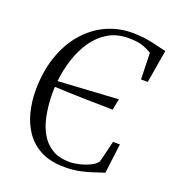

<svg xmlns="http://www.w3.org/2000/svg" viewBox="-137 -859 890 975"><g transform="rotate(20 308.0 -371.5)"><path d="M321 8Q244 8 191.8 -19.2Q139.5 -46.5 108.5 -92Q77.5 -137.5 63.8 -193.5Q50 -249.5 50 -306.5Q50 -410 78.2 -492.2Q106.5 -574.5 156.5 -632.2Q206.5 -690 272 -720.5Q337.5 -751 412 -751Q445.5 -751 473.5 -747.5Q501.5 -744 525 -738.8Q548.5 -733.5 567.2 -728.5Q586 -723.5 600.5 -721L570.5 -543H534L530 -686Q513.5 -696.5 485 -707.8Q456.5 -719 402.5 -719Q341.5 -719 295 -691.8Q248.5 -664.5 216 -617.5Q183.5 -570.5 164.2 -511.8Q145 -453 138.5 -390.5L463 -410L451 -349.5Q426 -350.5 387.8 -351Q349.5 -351.5 305.2 -352.5Q261 -353.5 216.8 -355Q172.5 -356.5 136 -358.5Q135.5 -347.5 135 -336.2Q134.5 -325 135 -313.5Q136 -257.5 146 -205.5Q156 -153.5 178.8 -113Q201.5 -72.5 239.8 -48.8Q278 -25 336 -25Q358.5 -25 388 -32Q417.5 -39 443.5 -51.5Q469.5 -64 480 -80.5Q484 -93.5 487.5 -108.2Q491 -123 494.8 -138.2Q498.5 -153.5 502 -168.2Q505.5 -183 509 -196.5H546L526 -36Q506 -30.5 476.2 -20Q446.5 -9.5 407.5 -0.8Q368.5 8 321 8Z"/></g></svg>

Font: Merriweather 120pt Light
Style: Italic
Weight: 300
Italic angle: -7.8°
Version: Version 2.101